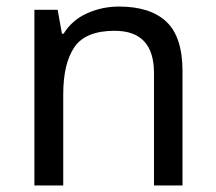

<svg xmlns="http://www.w3.org/2000/svg" viewBox="-20 -566 658 586"><path d="M343 -546Q439 -546 488 -499.5Q537 -453 537 -349V0H450V-343Q450 -472 330 -472Q241 -472 207 -422Q173 -372 173 -278V0H85V-536H156L169 -463H174Q200 -505 246 -525.5Q292 -546 343 -546Z"/></svg>

Font: Noto Sans Tamil Supplement
Style: Regular
Weight: 400
Designer: Ek Type
Foundry: Ek Type
Version: Version 2.001; ttfautohint (v1.8.4.7-5d5b)